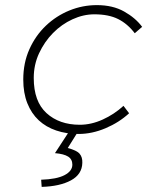

<svg xmlns="http://www.w3.org/2000/svg" viewBox="-20 -512 640 751"><path d="M287 12Q240 12 200 -1.5Q160 -15 131.5 -41.5Q103 -68 87 -108Q71 -148 71 -201Q71 -266 95 -319.5Q119 -373 159.5 -411.5Q200 -450 251.5 -471Q303 -492 359 -492Q421 -492 465.5 -467Q510 -442 536 -407L507 -382Q479 -419 442 -437.5Q405 -456 349 -456Q306 -456 263.5 -436.5Q221 -417 187.5 -383Q154 -349 133 -304Q112 -259 112 -207Q112 -115 162 -69.5Q212 -24 292 -24Q337 -24 382 -44.5Q427 -65 463 -98L485 -69Q446 -33 393 -10.5Q340 12 287 12ZM143 219 141 191Q202 189 232.5 173Q263 157 263 132Q263 111 246.5 100.5Q230 90 195 87L255 -5H290L245 67Q280 76 291.5 89.5Q303 103 302 125Q301 170 257.5 193.5Q214 217 143 219Z"/></svg>

Font: Source Code Pro Light
Style: Italic
Weight: 300
Italic angle: -11°
Monospace: yes
Designer: Paul D. Hunt, Teo Tuominen
Foundry: Adobe Systems Incorporated
Version: Version 1.050;PS 1.000;hotconv 16.6.51;makeotf.lib2.5.65220